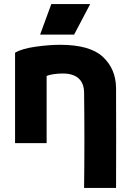

<svg xmlns="http://www.w3.org/2000/svg" viewBox="-20 -703 640 943"><path d="M54 0V-444Q87 -464 154 -473.5Q221 -483 275 -483Q422 -483 485.5 -423.5Q549 -364 550 -271Q551 -26 550 220H393Q396 -15 393 -250Q392 -295 365.5 -318.5Q339 -342 288 -342Q265 -342 242 -338.5Q219 -335 209 -330V0ZM423 -683 344 -533H177L232 -683Z"/></svg>

Font: Kreadon
Style: Regular
Weight: 400
Designer: kohakuno
Foundry: StudioGnu
Version: Version 1.000;Glyphs 3.1.2 (3151)